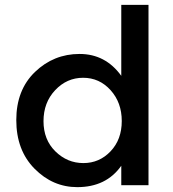

<svg xmlns="http://www.w3.org/2000/svg" viewBox="-20 -762 712 790"><path d="M479 -450V-742H591V0H479V-80Q417 8 298 8Q197 8 122 -68Q47 -144 47 -268Q47 -392 124 -466Q201 -540 307.5 -540Q414 -540 479 -450ZM159 -263.5Q159 -187 208 -139Q257 -91 323 -91Q389 -91 435 -139.5Q481 -188 481 -264Q481 -340 435 -391Q389 -442 322 -442Q255 -442 207 -391Q159 -340 159 -263.5Z"/></svg>

Font: Montserrat Alternates
Style: Regular
Weight: 400
Designer: Julieta Ulanovsky
Foundry: Julieta Ulanovsky
Version: Version 2.001